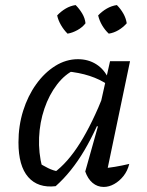

<svg xmlns="http://www.w3.org/2000/svg" viewBox="-20 -732 580 759"><path d="M200 4Q130 12 91.5 -32Q53 -76 53 -169Q53 -235 71.5 -294Q90 -353 123 -399Q156 -445 198.5 -471.5Q241 -498 288 -498Q329 -498 360.5 -478Q392 -458 409 -421L408 -396Q343 -441 242 -450L277 -457Q237 -439 205.5 -398Q174 -357 155.5 -302.5Q137 -248 134.5 -188Q132 -128 147 -70L127 -92Q149 -78 170 -67.5Q191 -57 216 -53L193 -49Q247 -88 296 -166Q345 -244 392 -363L410 -347Q364 -223 313.5 -137.5Q263 -52 200 4ZM397 -26 380 -66Q407 -68 434 -72.5Q461 -77 491 -84Q484 -56 468 -36Q452 -16 431.5 -4.5Q411 7 390 7Q365 7 346 -9Q327 -25 317 -54L367 -232L358 -235L415 -490H494ZM279 -712Q294 -697 305 -678.5Q316 -660 318 -640Q306 -624 286 -613Q266 -602 247 -599Q232 -614 221 -633Q210 -652 206 -671Q221 -687 239.5 -698Q258 -709 279 -712ZM442 -712Q457 -697 467.5 -678.5Q478 -660 481 -640Q467 -624 448.5 -613Q430 -602 410 -599Q395 -613 384 -631.5Q373 -650 368 -671Q383 -687 402 -698Q421 -709 442 -712Z"/></svg>

Font: Piazzolla Thin Medium
Style: Italic
Weight: 500
Italic angle: -11.3°
Version: Version 2.005